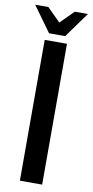

<svg xmlns="http://www.w3.org/2000/svg" viewBox="-130 -894 451 933"><g transform="rotate(10 95.0 -427.5)"><path d="M134.8 -730H55.2L-35.2 -855H29.8L95.2 -790L160.2 -855H225.1ZM40 0V-694.8H149.9V0Z"/></g></svg>

Font: Horta
Style: Regular
Weight: 600
Width: 3
Version: Version 0.11